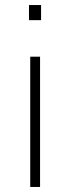

<svg xmlns="http://www.w3.org/2000/svg" viewBox="-20 -742 278 762"><path d="M139 0H100V-517H139ZM143 -662H95V-722H143Z"/></svg>

Font: Public Sans VF
Style: Regular
Weight: 400
Designer: Pablo Impallari, Rodrigo Fuenzalida (Modified by Dan O. Williams and USWDS)
Version: Version 1.003